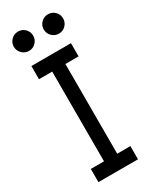

<svg xmlns="http://www.w3.org/2000/svg" viewBox="-211 -872 739 923"><g transform="rotate(-30 158.5 -410.0)"><path d="M261.2 0H41.5V-73.2H114.7V-571.3H41.5V-644.5H261.2V-571.3H188V-73.2H261.2ZM68.4 -712.9Q46.4 -712.9 30.5 -728.8Q14.6 -744.6 14.6 -766.6Q14.6 -789.1 30.5 -804.7Q46.4 -820.3 68.4 -820.3Q90.8 -820.3 106.4 -804.7Q122.1 -789.1 122.1 -766.6Q122.1 -744.6 106.4 -728.8Q90.8 -712.9 68.4 -712.9ZM234.4 -712.9Q212.4 -712.9 196.5 -728.8Q180.7 -744.6 180.7 -766.6Q180.7 -789.1 196.5 -804.7Q212.4 -820.3 234.4 -820.3Q256.8 -820.3 272.5 -804.7Q288.1 -789.1 288.1 -766.6Q288.1 -744.6 272.5 -728.8Q256.8 -712.9 234.4 -712.9Z"/></g></svg>

Font: Catrinity
Style: Regular
Weight: 400
Designer: Alexander Lange
Foundry: High-Logic / Made with FontCreator
Version: Version 2.090;May 20, 2024;FontCreator 15.0.0.2974 64-bit